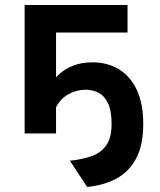

<svg xmlns="http://www.w3.org/2000/svg" viewBox="-20 -531 636 764"><path d="M327 213 258 108.5Q308.5 103.5 345.8 89.8Q383 76 403.5 46.2Q424 16.5 424 -37Q424 -92 409 -121.8Q394 -151.5 370.5 -162.8Q347 -174 322 -174Q284 -174 251 -155.2Q218 -136.5 200.5 -99L162 -140Q169.5 -181 194.8 -213.5Q220 -246 259 -264.5Q298 -283 348 -283Q407 -283 452.5 -255.8Q498 -228.5 524 -174Q550 -119.5 550 -38Q550 47 521.5 100Q493 153 442.8 179.8Q392.5 206.5 327 213ZM78 0V-511H487.5V-401.5H203V0Z"/></svg>

Font: Undotted
Style: Bold
Weight: 700
Designer: Delve Withrington, Dave Bailey, Thomas Jockin
Foundry: Delve Fonts LLC
Version: Version 4.000